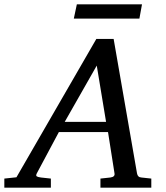

<svg xmlns="http://www.w3.org/2000/svg" viewBox="-73 -867 765 887"><path d="M626 0H391V-42L437 -47Q459 -50 456 -66L426 -257H199L97 -66Q92 -56 96.5 -52.5Q101 -49 116 -47L162 -42V0H-53V-42L3 -48L372 -687H452L560 -66Q563 -48 580 -47L626 -42ZM417 -304 374 -564 226 -304ZM583 -847 571 -781H268L282 -847Z"/></svg>

Font: Veleka
Style: Italic
Weight: 400
Italic angle: -12°
Designer: Stefan Peev, Context Ltd, 2016; SIL International, 1997-2014.
Foundry: Stefan Peev, Context Ltd, 2016
Version: Version 1.000